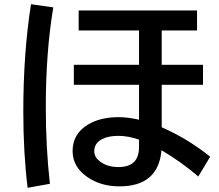

<svg xmlns="http://www.w3.org/2000/svg" viewBox="-20 -832 1040 913"><path d="M354 -782.2H917V-687H749V-523.9H945.3V-428.7H749V-226.6Q869.1 -174.8 979.5 -86.9L922.9 7.3Q842.3 -62 748 -117.7Q732.9 54.2 548.3 54.2Q458.5 54.2 394.5 9.3Q325.2 -39.1 325.2 -113.8Q325.2 -195.3 397.9 -239.3Q456.5 -274.9 543.9 -274.9Q587.9 -274.9 641.1 -262.7V-428.7H331.1V-523.9H641.1V-687H354ZM641.1 -168Q589.8 -186 543 -186Q495.1 -186 465.3 -170.4Q428.2 -150.9 428.2 -113.3Q428.2 -85.9 452.6 -66.4Q487.8 -37.6 543.5 -37.6Q641.1 -37.6 641.1 -132.8ZM111.3 61Q90.8 -105.5 90.8 -301.3Q90.8 -579.1 127.4 -812L233.4 -796.9Q197.8 -584.5 197.8 -322.3Q197.8 -131.3 217.3 42Z"/></svg>

Font: BIZ UDPGothic
Style: Bold
Weight: 700
Designer: TypeBank Co., Ltd.
Foundry: Morisawa Inc.
Version: Version 1.051